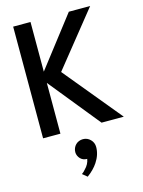

<svg xmlns="http://www.w3.org/2000/svg" viewBox="-137 -739 818 1096"><g transform="rotate(-15 272.5 -191.0)"><path d="M529 0H397.5L154.5 -300V0H52V-660H154.5V-366.5L381 -660H507L249.5 -339ZM241.5 277.5 213.5 254.5Q226.5 245.5 236 233.5Q260 209.5 265 178.5H262Q251.5 178.5 242 174.5Q232.5 170.5 225.2 163Q218 155.5 213.5 145.5Q209 135.5 209 124.5Q209 111.5 213.8 100.2Q218.5 89 226.8 80.8Q235 72.5 246.2 68Q257.5 63.5 270 63.5Q295.5 63.5 313.8 81.8Q332 100 332 126Q332 171.5 303.5 214.5Q281 248.5 241.5 277.5Z"/></g></svg>

Font: Lucymar Sans Medium
Style: Regular
Weight: 500
Foundry: The League of Moveable Type (original font) / Main changes by Cristiano Sobral with portions from Mirco Monsees
Version: Version 2.001;August 30, 2020;FontCreator 13.0.0.2681 64-bit